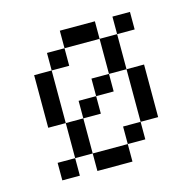

<svg xmlns="http://www.w3.org/2000/svg" viewBox="-81 -581 661 661"><g transform="rotate(-15 250.0 -250.0)"><path d="M187.5 -500V-437.5H312.5V-500ZM312.5 -437.5V-312.5H375V-437.5ZM375 -437.5H437.5V-500H375ZM375 -312.5V-125H437.5V-312.5ZM375 -125H312.5V-62.5H375ZM312.5 -62.5H187.5V0H312.5ZM187.5 -62.5V-187.5H125V-62.5ZM125 -62.5H62.5V0H125ZM125 -187.5V-375H62.5V-187.5ZM125 -375H187.5V-437.5H125ZM187.5 -187.5H250V-250H187.5ZM250 -250H312.5V-312.5H250Z"/></g></svg>

Font: Medodica
Style: Regular
Weight: 400
Version: Version 001.000